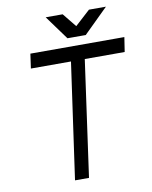

<svg xmlns="http://www.w3.org/2000/svg" viewBox="-94 -945 802 1014"><g transform="rotate(-10 306.5 -437.5)"><path d="M222 -875 316 -746H414L545 -875H454L373 -801L313 -875ZM109 -700 98 -622H313L225 0H300L387 -622H601L613 -700Z"/></g></svg>

Font: Unageo
Style: Regular-Italic
Weight: 400
Designer: Richard Sepsi
Foundry: Richard Sepsi
Version: Version 2.000